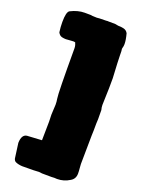

<svg xmlns="http://www.w3.org/2000/svg" viewBox="-190 -956 903 1221"><g transform="rotate(20 261.5 -346.0)"><path d="M321.3 180.7Q301.3 180.7 283.4 180.4Q265.6 180.2 256.8 180.2L236.3 177.7Q221.2 180.2 122.1 180.2Q95.7 178.7 77.6 170.4Q66.4 165.5 62.5 149.9L48.8 48.8Q50.3 -7.3 84.5 -12.2L184.6 -18.1L186.5 -144.5L185.1 -191.9Q185.1 -210.9 187 -230.5Q188.5 -245.1 188.5 -260.3Q188.5 -280.3 185.1 -299.3Q178.7 -331.1 178.7 -636.7V-638.7Q178.7 -655.8 170.9 -672.4V-674.8Q164.1 -677.2 157.2 -677.2Q145.5 -677.2 134.3 -675.8Q118.7 -673.8 107.4 -673.8Q94.7 -673.8 80.1 -677.2Q63 -681.6 53.7 -700.7Q48.8 -734.9 48.8 -769Q48.8 -836.9 67.9 -848.1Q116.7 -873 162.6 -873Q183.6 -873 205.6 -872.6Q212.4 -870.6 220.2 -870.6Q231 -870.6 245.6 -869.6Q252 -871.6 307.6 -872.1Q312.5 -873 317.9 -873Q320.8 -873 322.8 -872.6Q361.8 -872.6 369.6 -872.1Q382.3 -870.1 391.1 -868.2Q411.6 -868.2 426.3 -864.7Q447.8 -860.4 457.5 -841.3Q468.8 -799.3 468.8 -771.5Q468.8 -757.8 464.4 -743.7L463.4 -737.8Q463.4 -734.4 464.4 -730.7Q465.3 -727.1 465.3 -723.1L465.8 -694.3Q465.8 -665.5 472.7 -542Q472.7 -463.4 470.7 -423.8Q468.8 -372.1 468.8 -360.8Q468.8 -343.8 473.6 -327.6Q474.1 -301.3 474.1 -265.1Q474.1 -250.5 472.7 -235.8Q472.7 -179.7 471.2 -155.8L468.8 39.1Q469.2 52.7 470.7 66.9Q472.7 85.4 472.7 103.5Q472.2 139.2 443.4 155.8Q404.3 180.7 358.4 180.7Q349.1 180.7 339.8 179.7Q330.6 180.7 321.3 180.7Z"/></g></svg>

Font: Kaph
Style: Regular
Weight: 400
Designer: GGBotNet
Foundry: f0n7.com
Version: 1.10